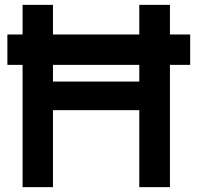

<svg xmlns="http://www.w3.org/2000/svg" viewBox="-20 -770 813 790"><path d="M762.5 -628.1H679.2V-750H553.1V-628.1H197.9V-750H72.9V-628.1H10.4V-503.1H72.9V0H197.9V-316.7H553.1V0H679.2V-503.1H762.5ZM553.1 -434.4H197.9V-503.1H553.1Z"/></svg>

Font: Manrope3 Bold
Style: Regular
Weight: 700
Designer: Mikhail Sharanda
Foundry: Mikhail Sharanda
Version: Version 3.000;PS 003.000;hotconv 1.0.88;makeotf.lib2.5.64775